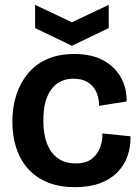

<svg xmlns="http://www.w3.org/2000/svg" viewBox="-20 -759 578 793"><path d="M290 14Q224 14 175 -6.5Q126 -27 94 -64Q62 -101 46.5 -150Q31 -199 31 -256Q31 -315 47 -365.5Q63 -416 94.5 -454.5Q126 -493 174 -514.5Q222 -536 286 -536Q360 -536 408 -509Q456 -482 480 -438Q504 -394 503 -340L389 -322Q389 -358 376 -383Q363 -408 339.5 -421Q316 -434 284 -434Q256 -434 233.5 -424Q211 -414 194 -392.5Q177 -371 168 -339Q159 -307 159 -262Q159 -203 175 -163.5Q191 -124 221 -104Q251 -84 292 -84Q334 -84 358 -102Q382 -120 393 -148.5Q404 -177 403 -208L519 -196Q520 -152 506.5 -114Q493 -76 464.5 -47Q436 -18 392.5 -2Q349 14 290 14ZM125 -739 277 -667 429 -739V-643L277 -570L125 -643Z"/></svg>

Font: Bricolage Grotesque 72pt SemiBold
Style: Regular
Weight: 600
Version: Version 1.001;gftools[0.9.33.dev8+g029e19f]